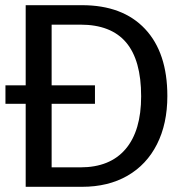

<svg xmlns="http://www.w3.org/2000/svg" viewBox="-20 -720 712 740"><path d="M625 -350Q625 -243 585 -164Q545 -85 471 -42.5Q397 0 296 0H79V-320H1V-391H79V-700H296Q453 -700 539 -608.5Q625 -517 625 -350ZM524 -349Q524 -488 466 -556.5Q408 -625 290 -625H179V-391H346V-320H179V-75H290Q404 -75 464 -145.5Q524 -216 524 -349Z"/></svg>

Font: Krub Medium
Style: Regular
Weight: 500
Designer: Ekaluck Peanpanawate
Foundry: Cadson Demak Co.,Ltd.
Version: Version 1.000; ttfautohint (v1.6)